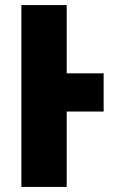

<svg xmlns="http://www.w3.org/2000/svg" viewBox="-20 -734 452 754"><path d="M64 0H242V-296H387V-446H242V-714H64Z"/></svg>

Font: Noto Sans Condensed Black
Style: Regular
Weight: 900
Width: 3
Designer: Monotype Design Team
Foundry: Monotype Imaging Inc.
Version: Version 2.013